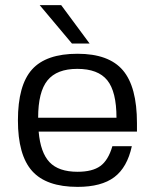

<svg xmlns="http://www.w3.org/2000/svg" viewBox="-20 -720 605 750"><path d="M131 -206Q138 -124 173.5 -86.5Q209 -49 283 -49Q341 -49 372 -71.5Q403 -94 419 -149H495Q477 -66 426.5 -28Q376 10 283 10Q161 10 105.5 -52Q50 -114 50 -250Q50 -387 105 -448.5Q160 -510 283 -510Q405 -510 460 -445.5Q515 -381 515 -239V-206ZM435 -260Q435 -362 399 -406.5Q363 -451 282 -451Q202 -451 165.5 -406Q129 -361 129 -260ZM330 -550H261L135 -700H219Z"/></svg>

Font: Fivo Sans Modern
Style: Regular
Weight: 400
Designer: Alexander Slobzheninov
Foundry: Alexander Slobzheninov
Version: 1.0